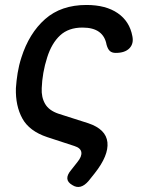

<svg xmlns="http://www.w3.org/2000/svg" viewBox="-20 -580 640 773"><path d="M337 148Q321 167 304.5 171.5Q288 176 271 165Q252 154 251 139Q250 124 266 105L292 72Q310 50 307.5 33Q305 16 280 8L170 -28Q98 -52 70 -103Q42 -154 44 -225Q46 -255 51 -286Q56 -317 66 -348Q97 -446 161.5 -503Q226 -560 328 -560Q406 -560 454 -527Q502 -494 513 -434Q519 -404 501 -385.5Q483 -367 446 -367Q431 -367 422.5 -374.5Q414 -382 409 -400Q403 -434 379 -451.5Q355 -469 312 -469Q256 -469 222 -437.5Q188 -406 170 -349Q160 -318 154.5 -286.5Q149 -255 148 -225Q146 -189 161.5 -162Q177 -135 216 -122L335 -84Q407 -60 412.5 -7Q418 46 361 118Z"/></svg>

Font: Maple Mono NL Medium
Style: Italic
Weight: 500
Italic angle: -10°
Monospace: yes
Designer: subframe7536
Version: Version 7.000